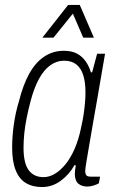

<svg xmlns="http://www.w3.org/2000/svg" viewBox="-20 -743 463 775"><path d="M150 12Q111 12 84 -4.5Q57 -21 43 -56.5Q29 -92 29 -147Q29 -193 36 -242Q43 -291 57 -336Q73 -400 98 -445.5Q123 -491 158.5 -514.5Q194 -538 237 -538Q269 -538 290 -527Q311 -516 325 -496.5Q339 -477 347 -451H352L372 -526H404L384 -410Q380 -384 372.5 -343Q365 -302 357 -255Q349 -208 341.5 -165Q334 -122 329 -91.5Q324 -61 324 -53Q324 -41 328.5 -35.5Q333 -30 346 -30H384L379 -3Q370 2 357.5 6Q345 10 332 10Q311 10 297 -1Q283 -12 282 -39Q282 -47 283 -56Q284 -65 286 -75L281 -77Q260 -39 225.5 -13.5Q191 12 150 12ZM156 -28Q179 -28 201.5 -41.5Q224 -55 244.5 -80Q265 -105 281.5 -143Q298 -181 308 -231Q314 -257 317.5 -281Q321 -305 323 -327Q325 -349 325 -370Q325 -411 316 -439.5Q307 -468 288 -483Q269 -498 238 -498Q209 -498 183 -479.5Q157 -461 137 -424Q117 -387 103 -333Q94 -299 87.5 -266.5Q81 -234 78 -204Q75 -174 75 -146Q75 -85 95.5 -56.5Q116 -28 156 -28ZM151 -591 255 -723H302L359 -591H316L265 -709H291L196 -591Z"/></svg>

Font: Archivo Condensed Thin
Style: Italic
Weight: 250
Width: 3
Italic angle: -10°
Designer: Hector Gatti
Foundry: Omnibus-Type
Version: Version 2.001